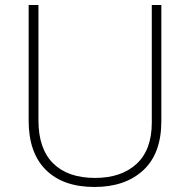

<svg xmlns="http://www.w3.org/2000/svg" viewBox="-20 -734 756 764"><path d="M622 -252Q622 -123 550 -56.5Q478 10 356 10Q231 10 162.5 -58Q94 -126 94 -254V-714H133V-255Q133 -142 191.5 -84Q250 -26 358 -26Q463 -26 523.5 -82Q584 -138 584 -246V-714H622Z"/></svg>

Font: Noto Sans Bengali ExtraLight
Style: Regular
Weight: 200
Designer: Jelle Bosma - Monotype Design Team
Foundry: Monotype Imaging Inc.
Version: Version 2.003; ttfautohint (v1.8.4.7-5d5b)